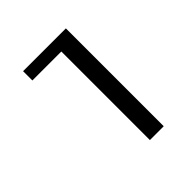

<svg xmlns="http://www.w3.org/2000/svg" viewBox="-172 -743 863 863"><g transform="rotate(-45 259.5 -311.0)"><path d="M379 -622V0H291V-563H107V-622Z"/></g></svg>

Font: Sarpanch
Style: Regular
Weight: 400
Designer: Manushi Parikh (Devanagari and Latin), Jyotish Sonowal (Devanagari)
Foundry: Indian Type Foundry
Version: Version 2.004;PS 1.0;hotconv 1.0.78;makeotf.lib2.5.61930; tt